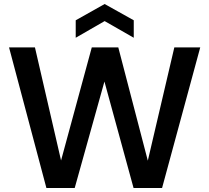

<svg xmlns="http://www.w3.org/2000/svg" viewBox="-20 -936 1042 956"><path d="M211 0 25 -700H154L284 -137L437 -700H569L716 -136L848 -700H977L787 0H645L500 -530L352 0ZM357 -748V-835L501 -916L646 -835V-748L501 -831Z"/></svg>

Font: DM Sans 24pt SemiBold
Style: Regular
Weight: 600
Designer: Colophon Foundry, Jonny Pinhorn
Foundry: Colophon Foundry
Version: Version 4.004;gftools[0.9.30]